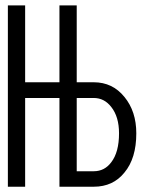

<svg xmlns="http://www.w3.org/2000/svg" viewBox="-20 -706 540 727"><path d="M9.8 1H75.2V-335H205.1V1H270.5H335Q408.2 1 451.2 -52.7Q496.1 -106.4 496.1 -201.2Q496.1 -284.2 451.2 -338.9Q406.2 -394.5 335 -394.5H270.5V-685.5H205.1V-394.5H75.2V-685.5H9.8ZM270.5 -57.6V-335H335Q375 -335 401.4 -300.8Q430.7 -263.7 430.7 -201.2Q430.7 -129.9 401.4 -91.8Q376 -57.6 335 -57.6Z"/></svg>

Font: DotumChe
Style: Regular
Weight: 400
Monospace: yes
Version: Version 2.21